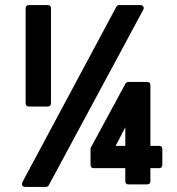

<svg xmlns="http://www.w3.org/2000/svg" viewBox="-20 -727 696 757"><path d="M436 -152H474V-225ZM94 -307Q81 -307 81 -320V-694Q81 -707 94 -707H168Q181 -707 181 -694V-320Q181 -307 168 -307ZM81 10Q71 10 68 4Q65 -2 69 -10L438 -699Q442 -707 451 -707H532Q541 -707 545 -701Q549 -695 544 -687L173 2Q169 10 161 10ZM487 0Q474 0 474 -13V-64H350Q337 -64 337 -77V-143L474 -396Q479 -404 487 -404H560Q573 -404 573 -391V-152H607Q620 -152 620 -139V-77Q620 -64 607 -64H573V-13Q573 0 560 0Z"/></svg>

Font: AL Dynamic
Style: Bold
Weight: 700
Version: Version 1.000; ttfautohint (v1.8.2) -l 8 -r 50 -G 200 -x 14 